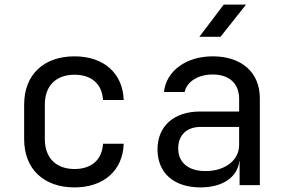

<svg xmlns="http://www.w3.org/2000/svg" viewBox="-20 -805 1240 835"><path d="M304 10C431 10 514 -63 518 -180H428C424 -110 378 -70 304 -70C225 -70 175 -117 175 -200V-351C175 -433 225 -480 304 -480C378 -480 424 -440 428 -370H518C514 -487 431 -560 304 -560C171 -560 85 -481 85 -350V-200C85 -69 171 10 304 10Z M953 -785 847 -645H939L1050 -785ZM905 -560C790 -560 703 -497 693 -405H783C793 -450 841 -481 905 -481C977 -481 1020 -442 1020 -375V-320H850C737 -320 665 -257 665 -155C665 -53 736 10 852 10C948 10 1013 -34 1021 -105H1022V0H1110V-378C1110 -490 1031 -560 905 -560ZM874 -61C799 -61 755 -98 755 -160C755 -217 792 -253 852 -253H1020V-175C1020 -108 959 -61 874 -61Z"/></svg>

Font: Tekne LDO
Style: Regular
Weight: 400
Monospace: yes
Designer: Alessio Laiso, Mario Rullo, Paolo Rosset
Foundry: Alessio Laiso
Version: Version 1.000;hotconv 1.0.109;makeotfexe 2.5.65596